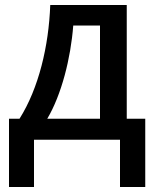

<svg xmlns="http://www.w3.org/2000/svg" viewBox="-20 -559 617 768"><path d="M487 -539H181C175 -375 135 -206 58 -84H16V189H116V0H460V189H561V-84H487ZM380 -457V-84H169C226 -180 263 -326 273 -457Z"/></svg>

Font: Noto Sans Thai Medium
Style: Regular
Weight: 500
Designer: Monotype Design Team
Foundry: Monotype Imaging Inc.
Version: Version 1.901